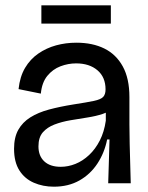

<svg xmlns="http://www.w3.org/2000/svg" viewBox="-20 -691 559 724"><path d="M183 13Q142 13 107.5 -2Q73 -17 53 -48.5Q33 -80 33 -130Q33 -173 49 -201.5Q65 -230 94.5 -248.5Q124 -267 165 -278Q206 -289 256 -297Q308 -305 334 -310.5Q360 -316 369 -325.5Q378 -335 378 -354Q378 -400 347.5 -426Q317 -452 267 -452Q237 -452 208 -441Q179 -430 158.5 -405Q138 -380 134 -338L50 -355Q55 -402 74.5 -435Q94 -468 124.5 -489Q155 -510 191.5 -520Q228 -530 268 -530Q329 -530 373.5 -508Q418 -486 443 -440.5Q468 -395 468 -325V-222Q468 -186 469 -148.5Q470 -111 471 -73.5Q472 -36 473 0H388Q389 -41 390.5 -81Q392 -121 393 -165H384Q374 -115 347.5 -74.5Q321 -34 279.5 -10.5Q238 13 183 13ZM209 -62Q237 -62 264.5 -73Q292 -84 316 -106.5Q340 -129 356.5 -161.5Q373 -194 379 -236V-281L406 -285Q393 -270 367.5 -261.5Q342 -253 310 -248Q278 -243 245.5 -237.5Q213 -232 185.5 -221.5Q158 -211 141.5 -192Q125 -173 125 -139Q125 -103 147 -82.5Q169 -62 209 -62ZM136 -602V-671H398V-602Z"/></svg>

Font: Bricolage Grotesque 72pt
Style: Regular
Weight: 400
Version: Version 1.001;gftools[0.9.33.dev8+g029e19f]